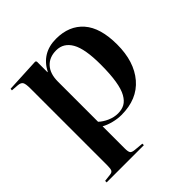

<svg xmlns="http://www.w3.org/2000/svg" viewBox="-197 -678 1042 1042"><g transform="rotate(-45 323.5 -157.0)"><path d="M33.2 215.8V204.1L75.2 199.2Q90.3 197.8 95.7 189.2Q101.1 180.7 101.1 153.8V-437Q101.1 -472.2 94.2 -484.1Q87.4 -496.1 64.9 -498L22.9 -501L23.9 -512.2L223.1 -522L229 -516.1V-434.1H231Q280.8 -529.8 390.1 -529.8Q490.2 -529.8 546.6 -465.8Q603 -401.9 603 -272.9Q603 -141.6 536.6 -63.7Q470.2 14.2 349.1 14.2Q319.3 14.2 287.6 6.1Q255.9 -2 232.9 -15.1V153.8Q232.9 179.7 238.8 188.5Q244.6 197.3 266.1 199.2L318.8 204.1V215.8ZM462.9 -259.8Q462.9 -379.4 432.9 -432.1Q402.8 -484.9 346.2 -484.9Q293.9 -484.9 263.4 -451.9Q232.9 -418.9 232.9 -357.9V-49.8Q252.9 -30.8 282.5 -17.8Q312 -4.9 341.8 -4.9Q371.6 -4.9 393.1 -16.8Q414.6 -28.8 430.7 -57.4Q446.8 -85.9 454.8 -136.2Q462.9 -186.5 462.9 -259.8Z"/></g></svg>

Font: Display Semibold
Style: Regular
Weight: 600
Designer: Latin by Veronika Burian and Jose Scaglione. Greek by Irene Vlachou. Cyrillic by Vera Evstafieva.
Foundry: TypeTogether
Version: Version 3.002